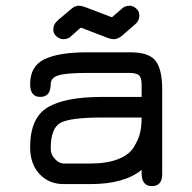

<svg xmlns="http://www.w3.org/2000/svg" viewBox="-20 -629 657 656"><path d="M330.1 -297.9H463.9V-338.9Q463.9 -363.3 455.1 -371.6Q446.3 -379.9 419.9 -379.9H282.2Q206.1 -379.9 179.7 -371.6Q153.3 -363.3 153.3 -341.8Q153.3 -297.9 117.2 -297.9Q83 -297.9 83 -341.8Q83 -403.3 132.3 -426.8Q181.6 -450.2 275.4 -450.2H426.8Q489.3 -450.2 511.7 -420.9Q534.2 -391.6 534.2 -323.2V-34.2Q534.2 6.8 499 6.8Q463.9 6.8 463.9 -37.1V-48.8Q405.3 0 288.1 0H197.3Q147.5 0 115.2 -34.2Q83 -68.4 83 -126Q83 -225.6 142.1 -261.7Q201.2 -297.9 330.1 -297.9ZM463.9 -227.5H330.1Q220.7 -227.5 187 -209.5Q153.3 -191.4 153.3 -121.1Q153.3 -100.6 168 -85.4Q182.6 -70.3 197.3 -70.3H288.1Q344.7 -70.3 382.8 -85Q420.9 -99.6 437 -126Q453.1 -152.3 458.5 -174.8Q463.9 -197.3 463.9 -227.5ZM262.7 -532.2Q258.8 -534.2 256.8 -534.2Q254.9 -534.2 252 -531.2L223.6 -505.9Q212.9 -495.1 196.3 -495.1Q184.6 -495.1 173.3 -504.4Q162.1 -513.7 162.1 -528.3Q162.1 -546.9 179.7 -561.5L223.6 -598.6Q236.3 -609.4 249 -609.4Q258.8 -609.4 271.5 -604.5L356.4 -572.3Q360.4 -570.3 362.3 -570.3Q363.3 -570.3 366.2 -573.2L395.5 -598.6Q406.2 -609.4 422.9 -609.4Q434.6 -609.4 445.3 -600.1Q456.1 -590.8 456.1 -576.2Q456.1 -556.6 438.5 -543L395.5 -505.9Q380.9 -495.1 370.1 -495.1Q359.4 -495.1 346.7 -500Z"/></svg>

Font: Jura
Style: DemiBold
Weight: 600
Version: Version 2.4